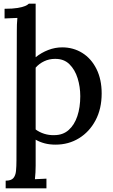

<svg xmlns="http://www.w3.org/2000/svg" viewBox="-20 -775 616 1050"><path d="M11 255V213Q41 213 53 199Q65 185 67.5 160Q70 135 70 102L72 -605Q72 -622 72.5 -640.5Q73 -659 75 -677Q58 -676 39 -675.5Q20 -675 5 -674V-727Q50 -727 76.5 -731.5Q103 -736 117 -742Q131 -748 138 -755H175V-462Q206 -487 243.5 -501.5Q281 -516 320 -516Q381 -516 430 -485.5Q479 -455 507.5 -398Q536 -341 536 -264Q536 -180 502.5 -117Q469 -54 412 -19Q355 16 284 16Q251 16 224.5 9Q198 2 175 -11V131Q175 149 174 167.5Q173 186 171 205Q187 204 203.5 203.5Q220 203 234 202V255ZM277 -36Q324 -36 355.5 -64Q387 -92 403 -140Q419 -188 419 -249Q419 -300 404.5 -347Q390 -394 359.5 -424Q329 -454 280 -453Q249 -453 221.5 -440Q194 -427 175 -405V-67Q195 -52 221.5 -43.5Q248 -35 277 -36Z"/></svg>

Font: Lora Medium
Style: Regular
Weight: 500
Designer: Olga Karpushina, Alexei Vanyashin (Cyrillic)
Foundry: Cyreal
Version: Version 3.004